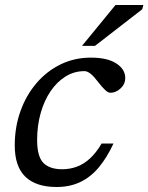

<svg xmlns="http://www.w3.org/2000/svg" viewBox="-20 -738 594 768"><path d="M318 -453.5Q277 -453.5 242.5 -432.2Q208 -411 182.2 -373Q156.5 -335 142.5 -285Q128.5 -235 128.5 -178Q128.5 -111.5 153.8 -86.2Q179 -61 228.5 -61Q259 -61 286.8 -71Q314.5 -81 339.5 -103.8Q364.5 -126.5 386.5 -164H434Q407.5 -107 375 -68.2Q342.5 -29.5 301 -9.8Q259.5 10 206.5 10Q124 10 81.5 -31Q39 -72 39 -156Q39 -229.5 61.8 -293.2Q84.5 -357 125.8 -405.2Q167 -453.5 222.5 -480.5Q278 -507.5 343.5 -507.5Q409.5 -507.5 445.2 -484.2Q481 -461 481 -426Q481 -401.5 462.2 -384.2Q443.5 -367 422 -367Q413 -366.5 400.8 -377.8Q388.5 -389 372.5 -410Q356.5 -431.5 343 -442.5Q329.5 -453.5 318 -453.5ZM308 -554.5 442 -718H553.5L549 -701L360 -554.5Z"/></svg>

Font: Newsreader 8pt
Style: Italic
Weight: 400
Italic angle: -17°
Version: Version 1.003